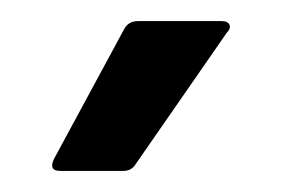

<svg xmlns="http://www.w3.org/2000/svg" viewBox="-20 -718 268 182"><path d="M37 -556Q26 -556 31 -567L98 -691Q102 -698 111 -698H190Q196 -698 197.5 -694.5Q199 -691 195 -687L109 -563Q105 -556 97 -556Z"/></svg>

Font: Sofia Sans SemiBold
Style: Regular
Weight: 600
Designer: Botio Nikoltchev, Ani Petrova
Foundry: lettersoup
Version: Version 4.101; ttfautohint (v1.8.4.7-5d5b)